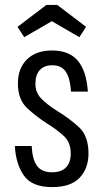

<svg xmlns="http://www.w3.org/2000/svg" viewBox="-20 -755 420 785"><path d="M341.8 -127.2Q341.8 -199.6 302.1 -235.8Q262.4 -272 212.8 -302Q166.8 -331.4 145.8 -355.1Q124.8 -378.8 124.8 -412.2Q124.8 -449.4 142.9 -468.8Q161 -488.2 194 -488.2Q230.6 -488.2 248.5 -462.5Q266.4 -436.8 270.4 -380.6H339.2Q333.6 -463.8 298.6 -506.2Q263.6 -548.6 192.6 -548.6Q127.4 -548.6 90.3 -512.2Q53.2 -475.8 53.2 -413.8Q53.2 -347.8 91.4 -312.5Q129.6 -277.2 172.2 -250.2Q210.4 -226.6 239.8 -200.1Q269.2 -173.6 269.2 -127.6Q269.2 -90.2 249.7 -70.4Q230.2 -50.6 192.6 -50.6Q150.4 -50.6 131.2 -77.1Q112 -103.6 109.6 -158H40.8Q44.8 -83.6 78 -36.8Q111.2 10 193 10Q269.6 10 305.7 -28.4Q341.8 -66.8 341.8 -127.2ZM169.6 -734.8 51.6 -645.2 79 -603 191.8 -668.4 304.6 -603 332 -645.2 214 -734.8Z"/></svg>

Font: Secuela Light
Style: Regular
Weight: 300
Designer: Fernando Haro
Foundry: deFharo
Version: Version 1.708